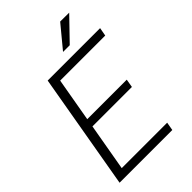

<svg xmlns="http://www.w3.org/2000/svg" viewBox="-261 -1005 1109 1109"><g transform="rotate(-45 293.5 -450.5)"><path d="M477.1 -340.8H154.8L104 -50.8H475.1L466.3 0H35.6L159.2 -710.9H587.4L578.1 -659.7H210L163.1 -391.6H485.8ZM451.2 -900.9 524.4 -900.4 393.6 -765.1H338.9Z"/></g></svg>

Font: RobotoInd Light
Style: Italic
Weight: 300
Italic angle: -12°
Designer: Google
Version: Version 2.001151; 2014